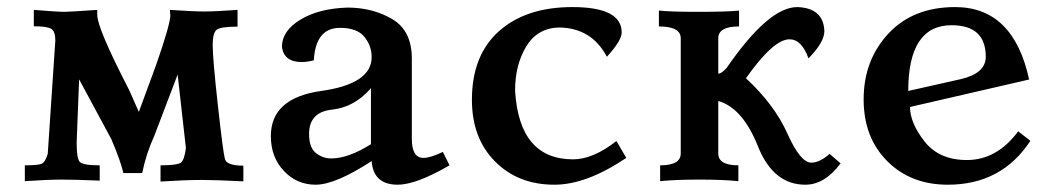

<svg xmlns="http://www.w3.org/2000/svg" viewBox="-20 -502 2919 532"><path d="M424.8 1V-43.9Q472.7 -43.9 481.9 -52Q491.2 -60.1 495.1 -91.8L472.2 -295.4L407.7 -126Q384.8 -76.2 374 -22.5H321.8Q314.9 -54.2 288.6 -116.2L199.2 -282.2L192.4 -107.4Q192.4 -64 200.4 -54Q208.5 -43.9 256.3 -43.9V-1.5Q189.9 -4.4 149.9 -4.4Q114.3 -4.4 48.8 0V-43.9Q85.4 -43.9 95.5 -48.3Q105.5 -52.7 112.3 -75.7L133.3 -389.6Q133.3 -414.6 122.3 -421.9Q111.3 -429.2 73.7 -429.2V-474.6Q139.6 -469.2 159.2 -469.2Q170.4 -469.2 249.5 -474.6V-460.4Q249.5 -423.8 337.9 -252.4L364.7 -191.9L412.1 -320.8Q449.7 -428.2 452.1 -458L450.7 -474.6Q516.6 -470.2 546.4 -470.2Q576.7 -470.2 638.2 -474.6V-428.2Q589.8 -428.2 579.6 -418.9Q569.3 -409.7 569.3 -377.4Q569.3 -340.3 583.5 -211.7Q597.7 -83 603 -62.5Q606.4 -43 654.3 -43V0.5Q580.6 -3.4 539.1 -3.4Q494.1 -3.4 424.8 1Z M1082 9.8Q1014.6 9.8 1009.8 -55.7Q909.2 9.8 854.5 9.8Q802.7 9.8 766.6 -28.3Q730.5 -66.4 730.5 -125Q730.5 -230.5 870.1 -250Q1009.8 -269.5 1009.8 -343.8Q1009.8 -375 989.7 -399.9Q969.7 -424.8 921.9 -424.8Q854.5 -424.8 849.6 -335Q831.5 -330.1 816.4 -330.1Q766.6 -330.1 761.2 -372.1Q761.2 -416.5 812.3 -447.5Q863.3 -478.5 942.9 -481Q1012.7 -481 1066.9 -449Q1121.1 -417 1121.1 -339.8V-117.2Q1121.1 -64.5 1153.3 -64.5Q1172.9 -64.5 1207 -81.1L1225.6 -43.9Q1132.8 9.8 1082 9.8ZM897.5 -63Q945.3 -63 1007.8 -102.5V-257.8Q962.9 -205.1 899.7 -198.2Q836.4 -191.4 836.4 -130.9Q836.4 -92.8 855.5 -77.9Q874.5 -63 897.5 -63Z M1516.1 9.8Q1415.5 9.8 1351.6 -54.7Q1287.6 -119.1 1287.6 -225.6Q1287.6 -348.6 1362.5 -415.5Q1437.5 -482.4 1565.9 -482.4Q1702.6 -482.4 1702.6 -412.1Q1702.6 -389.6 1661.6 -344.7Q1618.7 -425.8 1526.9 -425.8Q1467.8 -423.3 1437.5 -372.3Q1407.2 -321.3 1407.2 -251Q1418.5 -60.5 1567.9 -60.5Q1623.5 -60.5 1688 -111.3L1715.3 -64.5Q1605 9.8 1516.1 9.8Z M2211.4 9.8Q2122.6 9.8 2080.1 -96.7Q2037.6 -203.1 1970.2 -222.2V-76.7Q1970.2 -43.9 2025.9 -43.9V0Q1982.9 -4.4 1918.9 -4.4Q1851.1 -4.4 1809.1 0V-43.9Q1866.2 -43.9 1866.2 -76.7V-396Q1866.2 -428.7 1805.7 -428.7V-472.7Q1837.9 -469.2 1913.6 -469.2Q1995.6 -469.2 2027.8 -472.7V-428.7Q1970.2 -428.7 1970.2 -396V-297.9Q1979 -297.9 1993.2 -313.5Q2109.4 -482.4 2189 -482.4Q2261.7 -480 2264.2 -416Q2264.2 -384.8 2220.2 -340.3Q2201.2 -393.1 2167.5 -393.1Q2123 -393.1 2046.9 -285.2Q2126 -211.9 2161.9 -131.6Q2197.8 -51.3 2228 -51.3Q2251 -51.3 2278.8 -75.7L2309.1 -49.3Q2265.1 9.8 2211.4 9.8Z M2606.4 9.8Q2503.4 9.8 2438.2 -55.7Q2373 -121.1 2373 -226.6Q2373 -335 2441.4 -408.7Q2509.8 -482.4 2626.5 -482.4Q2788.1 -482.4 2831.5 -281.7L2501.5 -205.6Q2501.5 -161.6 2541.7 -110.1Q2582 -58.6 2659.2 -58.6Q2742.2 -58.6 2801.3 -138.2L2835 -111.8Q2755.4 9.8 2606.4 9.8ZM2496.6 -250 2642.1 -282.7Q2711.4 -298.8 2711.4 -344.7Q2711.4 -432.1 2616.7 -432.1Q2496.6 -432.1 2496.6 -250Z"/></svg>

Font: Kelvinch
Style: Bold
Weight: 700
Designer: Paul James Miller
Foundry: High-Logic / Made with FontCreator
Version: Version 3.501;March 28, 2021;FontCreator 13.0.0.2683 64-bit